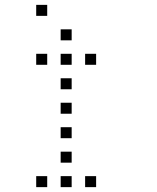

<svg xmlns="http://www.w3.org/2000/svg" viewBox="-20 -793 640 785"><path d="M129 -773Q128 -773 128 -773Q128 -773 128 -772V-729Q128 -728 128 -728Q128 -728 129 -728H172Q173 -728 173 -728Q173 -728 173 -729V-772Q173 -773 173 -773Q173 -773 172 -773ZM229 -673Q228 -673 228 -673Q228 -673 228 -672V-629Q228 -628 228 -628Q228 -628 229 -628H272Q273 -628 273 -628Q273 -628 273 -629V-672Q273 -673 273 -673Q273 -673 272 -673ZM129 -573Q128 -573 128 -573Q128 -573 128 -572V-529Q128 -528 128 -528Q128 -528 129 -528H172Q173 -528 173 -528Q173 -528 173 -529V-572Q173 -573 173 -573Q173 -573 172 -573ZM229 -573Q228 -573 228 -573Q228 -573 228 -572V-529Q228 -528 228 -528Q228 -528 229 -528H272Q273 -528 273 -528Q273 -528 273 -529V-572Q273 -573 273 -573Q273 -573 272 -573ZM329 -573Q328 -573 328 -573Q328 -573 328 -572V-529Q328 -528 328 -528Q328 -528 329 -528H372Q373 -528 373 -528Q373 -528 373 -529V-572Q373 -573 373 -573Q373 -573 372 -573ZM229 -473Q228 -473 228 -473Q228 -473 228 -472V-429Q228 -428 228 -428Q228 -428 229 -428H272Q273 -428 273 -428Q273 -428 273 -429V-472Q273 -473 273 -473Q273 -473 272 -473ZM229 -373Q228 -373 228 -373Q228 -373 228 -372V-329Q228 -328 228 -328Q228 -328 229 -328H272Q273 -328 273 -328Q273 -328 273 -329V-372Q273 -373 273 -373Q273 -373 272 -373ZM229 -273Q228 -273 228 -273Q228 -273 228 -272V-229Q228 -228 228 -228Q228 -228 229 -228H272Q273 -228 273 -228Q273 -228 273 -229V-272Q273 -273 273 -273Q273 -273 272 -273ZM229 -173Q228 -173 228 -173Q228 -173 228 -172V-129Q228 -128 228 -128Q228 -128 229 -128H272Q273 -128 273 -128Q273 -128 273 -129V-172Q273 -173 273 -173Q273 -173 272 -173ZM129 -73Q128 -73 128 -73Q128 -73 128 -72V-29Q128 -28 128 -28Q128 -28 129 -28H172Q173 -28 173 -28Q173 -28 173 -29V-72Q173 -73 173 -73Q173 -73 172 -73ZM229 -73Q228 -73 228 -73Q228 -73 228 -72V-29Q228 -28 228 -28Q228 -28 229 -28H272Q273 -28 273 -28Q273 -28 273 -29V-72Q273 -73 273 -73Q273 -73 272 -73ZM329 -73Q328 -73 328 -73Q328 -73 328 -72V-29Q328 -28 328 -28Q328 -28 329 -28H372Q373 -28 373 -28Q373 -28 373 -29V-72Q373 -73 373 -73Q373 -73 372 -73Z"/></svg>

Font: Doto Light
Style: Regular
Weight: 300
Monospace: yes
Version: Version 1.000